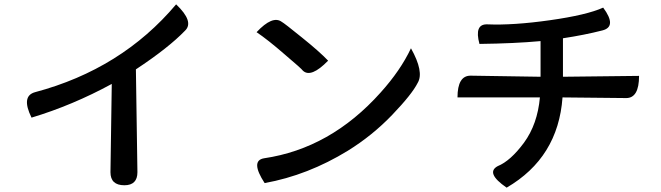

<svg xmlns="http://www.w3.org/2000/svg" viewBox="-20 -815 3040 883"><path d="M125 -274Q76 -373 141 -391Q539 -497 790 -795Q874 -715 831 -674Q755 -595 605 -496L612 -23Q612 37 552 37Q488 37 488 -23L494 -429Q314 -331 125 -274Z M1160 -667Q1233 -745 1275 -715Q1288 -708 1368 -643Q1449 -578 1489 -536Q1410 -455 1373 -490Q1367 -499 1289 -565Q1212 -632 1160 -667ZM1197 27Q1130 -76 1194 -87Q1500 -132 1730 -389Q1822 -491 1870 -593Q1931 -484 1901 -434Q1875 -382 1784 -287Q1693 -192 1580 -122Q1396 -9 1197 27Z M2754 -780Q2819 -692 2750 -675Q2668 -654 2569 -639V-462L2919 -466Q2919 -364 2860 -364L2567 -367Q2547 -90 2310 48Q2211 -20 2269 -51Q2328 -75 2390 -159Q2452 -244 2463 -367H2084Q2084 -467 2144 -467L2466 -462V-626Q2347 -615 2185 -613Q2160 -705 2221 -703Q2340 -698 2509 -722Q2679 -746 2754 -780Z"/></svg>

Font: Swei Half Moon CJK TC
Style: Medium
Weight: 500
Version: Version 2.125